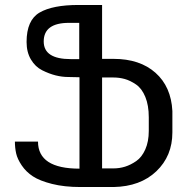

<svg xmlns="http://www.w3.org/2000/svg" viewBox="-20 -745 754 773"><path d="M579 -273Q579 -321 565 -355Q551 -389 527.5 -405Q504 -421 482 -427Q460 -433 437 -433H391V-67H437Q461 -67 483.5 -74Q506 -81 528.5 -96.5Q551 -112 565 -143.5Q579 -175 579 -218ZM156 -578Q156 -507 265 -507H299V-653H258Q156 -653 156 -578ZM674 -212Q674 -117 609.5 -55.5Q545 6 437 8H304Q239 8 189.5 -4.5Q140 -17 112.5 -35Q85 -53 67.5 -79Q50 -105 45 -127.5Q40 -150 40 -175H133Q133 -66 300 -66V-434L255 -435Q230 -435 204 -441.5Q178 -448 150 -462Q122 -476 104.5 -505.5Q87 -535 87 -576Q87 -664 139.5 -694.5Q192 -725 296 -725H391V-508H437Q543 -508 606 -452Q669 -396 674 -298Z"/></svg>

Font: ColatingCofangSans
Style: Regular
Weight: 400
Foundry: GNU
Version: Version 412.227;June 27, 2022;FontCreator 11.0.0.2412 32-bit